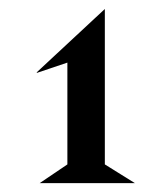

<svg xmlns="http://www.w3.org/2000/svg" viewBox="-20 -836 369 430"><path d="M63 -672.9 62 -673.8 214.8 -815.9V-467.8L282.2 -425.8H68.8L130.9 -467.8V-695.8Z"/></svg>

Font: Bluu Next
Style: Bold
Weight: 700
Designer: Jean-Baptiste Morizot, Igor Stepanchenko (Cyrillic)
Foundry: Igor Stepanchenko
Version: Version 1.005